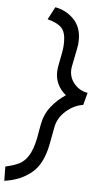

<svg xmlns="http://www.w3.org/2000/svg" viewBox="-101 -771 551 1007"><g transform="rotate(5 174.0 -267.0)"><path d="M260 -410Q260 -417.5 262.5 -432.5L281.2 -526.2Q286.2 -547.5 286.2 -572.5Q286.2 -641.2 245.6 -681.9Q205 -722.5 148.8 -732.5L113.8 -666.2Q163.8 -653.8 186.9 -630.6Q210 -607.5 210 -556.2Q210 -523.8 203.8 -493.8L191.2 -428.8Q187.5 -410 187.5 -392.5Q187.5 -325 243.8 -277.5Q200 -248.8 168.1 -208.1Q136.2 -167.5 126.2 -113.8L112.5 -37.5Q100 21.2 80 53.1Q60 85 32.5 98.8Q5 112.5 -40 122.5L-38.8 197.5Q45 186.2 103.1 138.8Q161.2 91.2 181.2 -13.8L198.8 -107.5Q208.8 -156.2 249.4 -191.9Q290 -227.5 338.8 -235L356.2 -300Q316.2 -306.2 288.1 -336.9Q260 -367.5 260 -410Z"/></g></svg>

Font: Cambay
Style: Italic
Weight: 400
Italic angle: -11°
Designer: Pooja Saxena
Foundry: Pooja Saxena
Version: Version 1.019;PS 001.019;hotconv 1.0.70;makeotf.lib2.5.58329